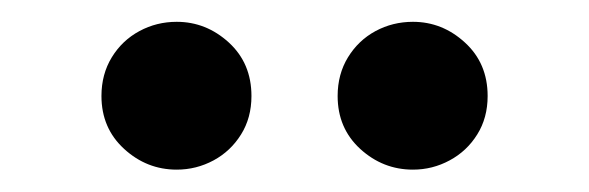

<svg xmlns="http://www.w3.org/2000/svg" viewBox="-20 -738 540 176"><path d="M142 -582.5Q114.5 -582.5 93.8 -601.5Q73 -620.5 73 -650Q73 -670 82.5 -685.5Q92 -701 107.8 -709.5Q123.5 -718 142 -718Q169 -718 189.8 -699Q210.5 -680 210.5 -650Q210.5 -630 201 -614.8Q191.5 -599.5 175.8 -591Q160 -582.5 142 -582.5ZM358.5 -582.5Q331 -582.5 310.2 -601.5Q289.5 -620.5 289.5 -650Q289.5 -670 299 -685.5Q308.5 -701 324.2 -709.5Q340 -718 358.5 -718Q385.5 -718 406.2 -699Q427 -680 427 -650Q427 -630 417.5 -614.8Q408 -599.5 392.2 -591Q376.5 -582.5 358.5 -582.5Z"/></svg>

Font: Geologica Thin Cursive
Style: Regular
Weight: 400
Version: Version 1.010;gftools[0.9.28]